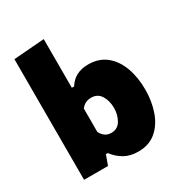

<svg xmlns="http://www.w3.org/2000/svg" viewBox="-178 -872 948 1011"><g transform="rotate(-30 296.0 -367.0)"><path d="M371 14.5Q322 14.5 287 -5.5Q252 -25.5 226.5 -59.5H215L193.5 0H48V-733.5L234.5 -748V-452H248.5Q287.5 -515.5 369.5 -515.5Q434.5 -515.5 478 -480.2Q521.5 -445 543.2 -385Q565 -325 565 -250.5Q565 -181 544.2 -120.5Q523.5 -60 480.5 -22.8Q437.5 14.5 371 14.5ZM296.5 -142Q335.5 -142 354.8 -175Q374 -208 374 -249Q374 -292.5 354.5 -324.2Q335 -356 296 -356Q257 -356 234.5 -325.5V-183.5Q243 -165.5 258.5 -153.8Q274 -142 296.5 -142Z"/></g></svg>

Font: Commissioner ExtraBold
Style: Regular
Weight: 800
Designer: Kostas Bartsokas
Foundry: Kostas Bartsokas
Version: Version 1.000; ttfautohint (v1.8.3)